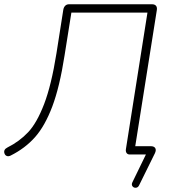

<svg xmlns="http://www.w3.org/2000/svg" viewBox="-33 -725 822 901"><path d="M588 131 660 -17V0H576Q566 0 561 -7Q556 -14 558 -26L659 -666H302L270 -465Q247 -317 212.5 -225.5Q178 -134 131.5 -81.5Q85 -29 17 5Q7 10 -1 7Q-9 4 -12 -5Q-15 -14 -11.5 -21Q-8 -28 2 -33Q58 -61 99 -104.5Q140 -148 174 -236.5Q208 -325 232 -475L264 -679Q266 -691 273 -698Q280 -705 291 -705H680Q693 -705 699 -698Q705 -691 703 -678L599 -22L583 -39H674Q690 -39 695.5 -30Q701 -21 694 -6L620 144Q615 155 605 156Q595 157 589 149.5Q583 142 588 131Z"/></svg>

Font: SN Pro Thin
Style: Italic
Weight: 200
Italic angle: -9°
Designer: Tobias Whetton
Foundry: Supernotes
Version: Version 1.003;Glyphs 3.3 (3324)